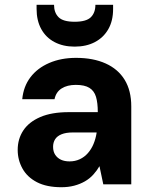

<svg xmlns="http://www.w3.org/2000/svg" viewBox="-20 -771 636 803"><path d="M237 12Q175 12 134.5 -9Q94 -30 74 -66Q54 -102 54 -144Q54 -190 77.5 -225.5Q101 -261 148.5 -281.5Q196 -302 268 -302H389Q389 -341 381.5 -366Q374 -391 354 -403.5Q334 -416 297 -416Q261 -416 237.5 -401Q214 -386 208 -356H73Q78 -409 107 -447.5Q136 -486 185.5 -507.5Q235 -529 298 -529Q370 -529 422 -505.5Q474 -482 501.5 -437Q529 -392 529 -326V0H412L396 -76Q385 -57 370 -40.5Q355 -24 335 -12.5Q315 -1 290.5 5.5Q266 12 237 12ZM271 -96Q294 -96 313.5 -105Q333 -114 347.5 -130.5Q362 -147 371 -168.5Q380 -190 384 -215V-217H284Q256 -217 237.5 -209.5Q219 -202 210.5 -188.5Q202 -175 202 -157Q202 -137 211 -123.5Q220 -110 235 -103Q250 -96 271 -96ZM292 -576Q244 -576 208 -595Q172 -614 152.5 -649.5Q133 -685 133 -734V-751H206Q206 -718 225 -699Q244 -680 292 -680Q341 -680 360 -699Q379 -718 379 -751H453V-733Q453 -684 433 -649Q413 -614 377 -595Q341 -576 292 -576Z"/></svg>

Font: DM Sans 11pt ExtraBold
Style: Regular
Weight: 800
Version: Version 4.004;gftools[0.9.30]